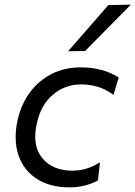

<svg xmlns="http://www.w3.org/2000/svg" viewBox="-20 -798 584 828"><path d="M280.5 10Q195.5 10 139 -26.5Q82.5 -63 60 -127.5Q47.5 -164 47.5 -206Q47.5 -239.5 55 -276Q69.5 -344.5 107 -396.8Q144.5 -449 201 -478.2Q257.5 -507.5 328 -507.5Q423 -507.5 492 -464L469.5 -389Q434 -414.5 400 -424.2Q366 -434 330 -434Q261.5 -434 209 -390.5Q156.5 -347 139 -266.5Q132 -235.5 132 -209Q132 -153.5 162 -116.5Q206 -62 293 -62Q325 -62 354.8 -71.5Q384.5 -81 411 -98L402.5 -20Q382 -8 350 1Q318 10 280.5 10ZM273.5 -577Q318 -627.5 361 -677Q404 -726 447 -776L544.5 -778Q494 -727 444.8 -677.2Q395.5 -627.5 347 -578Z"/></svg>

Font: Heraclito
Style: Italic
Weight: 400
Italic angle: -12°
Designer: Kostas Bartsokas (font) & Cristiano Sobral (main changes)
Foundry: Kostas Bartsokas (font) & Cristiano Sobral (main changes)
Version: Version 1.00;July 8, 2020;FontCreator 13.0.0.2655 64-bit